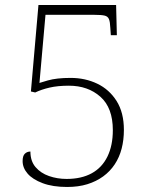

<svg xmlns="http://www.w3.org/2000/svg" viewBox="-20 -734 599 764"><path d="M247 10Q190 10 150 -5Q110 -20 90 -43Q70 -66 70 -93Q70 -114 79 -122.5Q88 -131 101 -131Q101 -93 121.5 -69Q142 -45 175 -33.5Q208 -22 245 -22Q304 -22 345 -44.5Q386 -67 407.5 -111Q429 -155 429 -216Q429 -305 379.5 -349Q330 -393 254 -393Q210 -393 177.5 -385.5Q145 -378 120 -366L103 -370L133 -714H442L445 -594H421L419 -623Q418 -647 413.5 -658Q409 -669 396 -672Q383 -675 356 -675H161L137 -404Q153 -409 170.5 -414Q188 -419 210.5 -421.5Q233 -424 261 -424Q319 -424 367 -401Q415 -378 444 -332Q473 -286 473 -217Q473 -177 464 -142.5Q455 -108 436.5 -80Q418 -52 390.5 -32Q363 -12 327.5 -1Q292 10 247 10Z"/></svg>

Font: Noto Serif Armenian ExtraLight
Style: Regular
Weight: 250
Version: Version 2.007